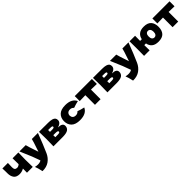

<svg xmlns="http://www.w3.org/2000/svg" viewBox="612 -2708 5122 5122"><g transform="rotate(-45 3173.0 -147.0)"><path d="M638 -274Q638 -115 643 -2H424L426 -157Q350 -112 262 -112Q147 -112 95.5 -179.5Q44 -247 44 -356V-421Q44 -492 40 -546H248Q243 -423 243 -386Q243 -330 264.5 -304.5Q286 -279 334 -279Q358 -279 382.5 -290.5Q407 -302 427 -321Q427 -488 424 -546H643Q638 -434 638 -274Z M1381 -546 1358 -488Q1263 -235 1159 0Q1105 120 1003 192.5Q901 265 747 262Q728 179 715.5 132.5Q703 86 683 39Q738 52 786 52Q864 52 910 19Q874 -88 825 -211Q776 -334 683 -546H920Q932 -496 953 -430Q974 -364 995 -303Q1001 -284 1014.5 -245.5Q1028 -207 1036 -181L1062 -260Q1137 -477 1151 -546Z M2033 -162Q2033 -84 1973.5 -42Q1914 0 1759 0H1421Q1426 -114 1426 -273Q1426 -432 1421 -546H1628V-545H1758Q1852 -545 1905.5 -529.5Q1959 -514 1981 -485Q2003 -456 2003 -411Q2003 -310 1862 -271Q2033 -271 2033 -162ZM1628 -408V-338H1704Q1750 -338 1769 -346.5Q1788 -355 1788 -377Q1788 -394 1768.5 -401Q1749 -408 1704 -408ZM1704 -138Q1761 -138 1782 -146.5Q1803 -155 1803 -177Q1803 -196 1781 -205Q1759 -214 1704 -214H1628V-138Z M2429 -160Q2462 -160 2488 -172.5Q2514 -185 2536 -210Q2621 -177 2735 -153Q2702 -76 2623.5 -33Q2545 10 2420 10Q2253 10 2173 -68Q2093 -146 2093 -273Q2093 -400 2173 -478Q2253 -556 2420 -556Q2545 -556 2623.5 -513Q2702 -470 2735 -393Q2646 -374 2536 -336Q2514 -361 2488 -373.5Q2462 -386 2429 -386Q2369 -386 2338.5 -355Q2308 -324 2306 -273Q2308 -222 2338.5 -191Q2369 -160 2429 -160Z M3417 -358Q3267 -362 3199 -363V0H2987V-363Q2920 -362 2770 -358V-546H3417Z M4069 -162Q4069 -84 4009.5 -42Q3950 0 3795 0H3457Q3462 -114 3462 -273Q3462 -432 3457 -546H3664V-545H3794Q3888 -545 3941.5 -529.5Q3995 -514 4017 -485Q4039 -456 4039 -411Q4039 -310 3898 -271Q4069 -271 4069 -162ZM3664 -408V-338H3740Q3786 -338 3805 -346.5Q3824 -355 3824 -377Q3824 -394 3804.5 -401Q3785 -408 3740 -408ZM3740 -138Q3797 -138 3818 -146.5Q3839 -155 3839 -177Q3839 -196 3817 -205Q3795 -214 3740 -214H3664V-138Z M4797 -546 4774 -488Q4679 -235 4575 0Q4521 120 4419 192.5Q4317 265 4163 262Q4144 179 4131.5 132.5Q4119 86 4099 39Q4154 52 4202 52Q4280 52 4326 19Q4290 -88 4241 -211Q4192 -334 4099 -546H4336Q4348 -496 4369 -430Q4390 -364 4411 -303Q4417 -284 4430.5 -245.5Q4444 -207 4452 -181L4478 -260Q4553 -477 4567 -546Z M5659 -273Q5659 -138 5592 -64Q5525 10 5380 10Q5259 10 5192 -43.5Q5125 -97 5107 -196H5044V-141Q5044 -87 5046 3H4837Q4839 -169 4839 -276Q4839 -384 4837 -546H5046Q5044 -432 5044 -354H5108Q5126 -450 5193 -503Q5260 -556 5380 -556Q5524 -556 5591.5 -481Q5659 -406 5659 -273ZM5472 -273Q5472 -333 5447 -365Q5422 -397 5380 -397Q5337 -397 5312.5 -365Q5288 -333 5288 -273Q5288 -212 5313 -180Q5338 -148 5380 -148Q5422 -148 5447 -180Q5472 -212 5472 -273Z M6346 -358Q6196 -362 6128 -363V0H5916V-363Q5849 -362 5699 -358V-546H6346Z"/></g></svg>

Font: Dela Gothic One
Style: Regular
Weight: 400
Designer: aratakana
Foundry: aratakana
Version: Version 1.004